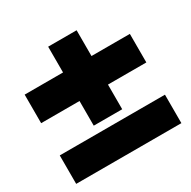

<svg xmlns="http://www.w3.org/2000/svg" viewBox="-139 -741 872 876"><g transform="rotate(-30 297.0 -303.0)"><path d="M372.1 -606V-470.2H574.2V-319.8H372.1V-189.9H222.2V-319.8H20V-470.2H222.2V-606ZM574.2 -149.9V0H20V-149.9Z"/></g></svg>

Font: Stilu Bold
Style: Regular
Weight: 700
Designer: Genilson Lima Santos
Foundry: Genilson Lima Santos
Version: Version 1.200;PS 001.200;hotconv 1.0.88;makeotf.lib2.5.64775